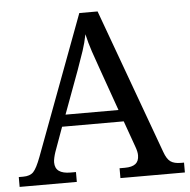

<svg xmlns="http://www.w3.org/2000/svg" viewBox="-51 -765 808 816"><g transform="rotate(-5 352.5 -357.0)"><path d="M0 0V-42H19Q48 -42 62.5 -57Q77 -72 95 -120L317 -714H395L621 -95Q632 -64 647.5 -53Q663 -42 692 -42H705V0H430V-42H453Q483 -42 498 -53.5Q513 -65 513 -90Q513 -98 511 -107Q509 -116 505 -127L465 -239H202L164 -134Q160 -122 157.5 -110.5Q155 -99 155 -91Q155 -66 171.5 -54Q188 -42 221 -42H244V0ZM221 -289H447L385 -464Q369 -508 356 -547Q343 -586 335 -622Q328 -586 317 -553Q306 -520 289 -473Z"/></g></svg>

Font: Noto Serif Test
Style: Regular
Weight: 400
Version: Version 1.000